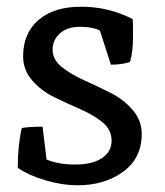

<svg xmlns="http://www.w3.org/2000/svg" viewBox="-20 -540 492 573"><path d="M119 -64Q154 -49 204.5 -49Q255 -49 284 -68Q313 -87 313 -120Q313 -153 286 -175Q259 -197 220 -214Q181 -231 142 -250Q103 -269 76 -300Q49 -331 49 -372Q49 -441 95 -480.5Q141 -520 222.5 -520Q304 -520 376 -483Q377 -473 377 -429.5Q377 -386 368 -355Q344 -347 311 -347L278 -449Q256 -460 218.5 -460Q181 -460 159 -440.5Q137 -421 137 -391.5Q137 -362 164.5 -340Q192 -318 231 -300.5Q270 -283 309 -263.5Q348 -244 375.5 -212.5Q403 -181 403 -140Q403 -68 347.5 -27.5Q292 13 211 13Q167 13 117 -1.5Q67 -16 33 -39Q33 -106 45 -158Q68 -162 107 -162Z"/></svg>

Font: Inika
Style: Regular
Weight: 400
Designer: Constanza Artigas Preller
Foundry: Constanza Artigas Preller
Version: Version 1.001